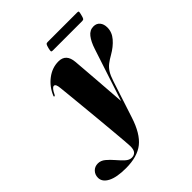

<svg xmlns="http://www.w3.org/2000/svg" viewBox="-363 -716 1102 1102"><g transform="rotate(-45 188.0 -165.0)"><path d="M374 -361Q388.5 -405.5 409 -431.8Q429.5 -458 460 -458Q485 -458 498.8 -441Q512.5 -424 512.5 -397Q512.5 -358.5 485.2 -326.8Q458 -295 415 -270.5Q391 -257 373.5 -243.5Q356 -230 343 -209.8Q330 -189.5 318.5 -154L246 68Q214 167 162 208.5Q110 250 17 250Q-58 250 -97 229.5Q-136 209 -136 175Q-136 150 -119.8 133Q-103.5 116 -78 116Q-54.5 116 -33.8 133.2Q-13 150.5 6.5 173.5Q26 196.5 44.8 213.8Q63.5 231 83 231Q102 231 113 219.2Q124 207.5 124 178Q124 169 121 132.5Q118 96 113.2 43.2Q108.5 -9.5 103 -68.2Q97.5 -127 92 -182.5Q86.5 -238 82.5 -279.8Q78.5 -321.5 76.5 -338.5Q74.5 -361 70 -369.2Q65.5 -377.5 58.5 -377.5Q43.5 -377.5 25 -338Q21.5 -331.5 18 -332Q13 -333 16 -339.5Q37.5 -391.5 81 -424.8Q124.5 -458 176 -458Q237 -458 243 -387Q244.5 -368 248 -325Q251.5 -282 255.5 -229.2Q259.5 -176.5 263.2 -126.5Q267 -76.5 269.5 -43ZM189.5 -552.5Q194 -570 197.8 -575.2Q201.5 -580.5 210.5 -580.5H451Q460 -580.5 461 -576Q462 -571.5 457 -553Q453 -536 449.2 -530.5Q445.5 -525 436.5 -525H196Q187 -525 186.2 -530.2Q185.5 -535.5 189.5 -552.5Z"/></g></svg>

Font: Fraunces 144pt S000 Black
Style: Italic
Weight: 900
Italic angle: -16°
Version: Version 1.000; ttfautohint (v1.8.3)